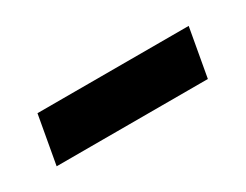

<svg xmlns="http://www.w3.org/2000/svg" viewBox="-28 -429 327 255"><g transform="rotate(-30 136.0 -302.0)"><path d="M244.1 -265.1H12.2L25.4 -338.9H257.3Z"/></g></svg>

Font: RobotoDraft
Style: Italic
Weight: 400
Italic angle: -12°
Version: Version 2.001101; 2014